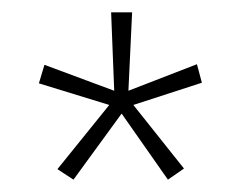

<svg xmlns="http://www.w3.org/2000/svg" viewBox="-20 -780 391 311"><path d="M194 -760H160L165 -633L52 -675L43 -645L157 -610L73 -506L99 -489L177 -596L252 -489L278 -507L196 -610L307 -646L299 -676L188 -633Z"/></svg>

Font: Noto Sans Armenian ExtraCondensed ExtraLight
Style: Regular
Weight: 200
Width: 2
Designer: Monotype Design Team
Foundry: Monotype Imaging Inc.
Version: Version 2.008